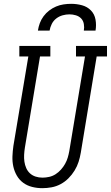

<svg xmlns="http://www.w3.org/2000/svg" viewBox="-20 -975 579 1003"><path d="M201 8Q174 8 148 1.5Q122 -5 101.5 -20Q81 -35 68 -57.5Q55 -80 49.5 -105.5Q44 -131 45 -158Q46 -185 50 -213L128 -680H81V-735H243V-680H189L110 -204Q107 -185 106 -166.5Q105 -148 107.5 -130.5Q110 -113 117 -97Q124 -81 136.5 -69.5Q149 -58 166 -52.5Q183 -47 202 -47Q219 -47 237 -51Q255 -55 270.5 -65Q286 -75 298.5 -89Q311 -103 320 -119Q329 -135 334 -152Q339 -169 342 -186L424 -680H377V-735H539V-680H485L402 -177Q398 -153 390.5 -129.5Q383 -106 369.5 -84Q356 -62 337.5 -43.5Q319 -25 296.5 -13Q274 -1 249.5 3.5Q225 8 201 8ZM178 -815Q181 -835 188 -854Q195 -873 207.5 -890Q220 -907 237 -920Q254 -933 273 -941Q292 -949 312 -952Q332 -955 352 -955Q381 -955 408.5 -947.5Q436 -940 455 -920.5Q474 -901 479 -872.5Q484 -844 479 -815H418Q421 -832 418 -849.5Q415 -867 404 -878.5Q393 -890 376.5 -895Q360 -900 343 -900Q325 -900 307 -895Q289 -890 274 -878.5Q259 -867 250.5 -850Q242 -833 239 -815Z"/></svg>

Font: Iosevka Slab Light Oblique
Style: Regular
Weight: 300
Italic angle: -9°
Monospace: yes
Designer: Belleve Invis
Foundry: Belleve Invis
Version: Version 11.1.1; ttfautohint (v1.8.3)